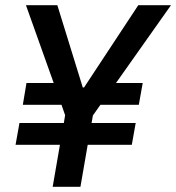

<svg xmlns="http://www.w3.org/2000/svg" viewBox="-20 -720 679 740"><path d="M183 0H290L318 -162H488L503 -246H333L338 -275L367 -316H515L530 -400H427L639 -700H513L304 -383H299L201 -700H80L187 -400H82L68 -316H217L231 -276L226 -246H55L40 -162H211Z"/></svg>

Font: Fixel Text 20240404 Medium
Style: Italic
Weight: 500
Width: 4
Italic angle: -10°
Designer: AlfaBravo + MacPaw
Foundry: Kyrylo Tkachov, Marchela Mozhyna, Serhii Makarenko, Maria Weinstein, Zakhar Kryvoshyya
Version: Version 1.211;Glyphs 3.2 (3225)